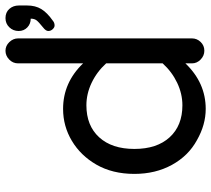

<svg xmlns="http://www.w3.org/2000/svg" viewBox="-55 -704 770 700"><g transform="rotate(-90 330.0 -354.0)"><path d="M169 -21Q112 -52 79 -112Q46 -172 46 -249Q46 -329 80 -388Q113 -445 166.5 -477Q220 -509 283 -509Q379 -509 449 -436V-673Q449 -692 463 -705.5Q477 -719 495 -719Q513 -719 526.5 -705Q540 -691 540 -673V-39Q540 -21 527 -7.5Q514 6 495 6Q477 6 463 -7.5Q449 -21 449 -39V-63Q378 11 283 11Q225 11 169 -21ZM296 -74Q338 -74 378 -93Q418 -112 449 -146V-352Q418 -386 378 -405Q338 -424 296 -424Q222 -424 179.5 -377.5Q137 -331 137 -249Q137 -167 179.5 -120.5Q222 -74 296 -74ZM580 -582Q600 -598 606 -606Q612 -614 612 -627Q593 -627 580 -639.5Q567 -652 567 -671Q567 -691 580.5 -705Q594 -719 614 -719Q635 -719 647.5 -705Q660 -691 660 -670V-640Q660 -610 647 -588.5Q634 -567 604 -546Q597 -540 587 -540Q580 -540 573.5 -547Q567 -554 567 -563Q567 -572 580 -582Z"/></g></svg>

Font: 寒蝉全圆体
Style: Regular
Weight: 400
Designer: Warren2060
      Designed by Motoya company      

      [Varela Round]
      Joe Prince(Latin component); Avraham Cornf
Foundry: ChillType
Version: Version 3.200